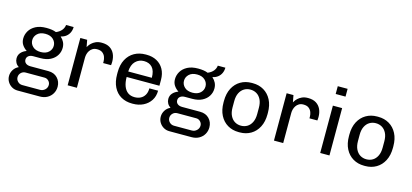

<svg xmlns="http://www.w3.org/2000/svg" viewBox="-71 -1267 4299 2002"><g transform="rotate(15 2078.5 -266.0)"><path d="M164.8 188Q129.5 188 101 171.1Q72.5 154.2 55.6 125.9Q38.8 97.5 38.8 64Q38.8 28 58.8 -3.8Q78.8 -35.5 113.5 -51Q91.5 -65 79.2 -87.1Q67 -109.2 67 -134.2Q67 -171 89.8 -196.5Q112.5 -222 149.5 -235.2Q118.5 -256 99.6 -284.4Q80.8 -312.8 80.8 -352Q80.8 -394.8 103.4 -433.5Q126 -472.2 171.8 -496.6Q217.5 -521 287 -521Q318.8 -521 345.5 -517Q372.2 -513 392.8 -504.2Q431 -520.2 452.1 -546Q473.2 -571.8 476 -603H557.8Q557.8 -571.2 545.4 -544.1Q533 -517 509.9 -498.8Q486.8 -480.5 455 -474L454 -470.8Q477 -451 490.4 -424Q503.8 -397 503.8 -363.5Q503.8 -319.5 481 -282.4Q458.2 -245.2 414.5 -222.6Q370.8 -200 307.2 -200H229Q198 -200 179 -185.1Q160 -170.2 160 -145Q160 -120.8 178.2 -105.9Q196.5 -91 229 -91H421.8Q484.5 -91 521.1 -52.4Q557.8 -13.8 557.8 42.2Q557.8 82.5 538.5 115.8Q519.2 149 484.6 168.5Q450 188 404.2 188ZM197.2 120.2H388.5Q419.2 120.2 441.6 99.2Q464 78.2 464 48Q464 22.8 445.6 3.9Q427.2 -15 400.5 -15H197.2Q168 -15 147.9 5Q127.8 25 127.8 52.8Q127.8 80 147.9 100.1Q168 120.2 197.2 120.2ZM292.2 -262.2Q347.2 -262.2 377.9 -291Q408.5 -319.8 408.5 -360Q408.5 -400.2 377.9 -429.4Q347.2 -458.5 292.2 -458.5Q237.2 -458.5 206.6 -429.4Q176 -400.2 176 -360Q176 -319.8 206.6 -291Q237.2 -262.2 292.2 -262.2Z M654.8 0V-511H728.5L742.5 -435.8Q744 -438 751.8 -451Q759.5 -464 776.4 -480.2Q793.2 -496.5 819.8 -508.8Q846.2 -521 884.5 -521Q938.2 -521 972.4 -499.4Q1006.5 -477.8 1023.4 -440.8Q1040.2 -403.8 1040.2 -357.2Q1040.2 -346.5 1039.2 -336.1Q1038.2 -325.8 1037.5 -319.8H952.2V-338.8Q952.2 -361.2 943.6 -385.4Q935 -409.5 914 -426.1Q893 -442.8 855 -442.8Q827 -442.8 807.6 -431Q788.2 -419.2 776.4 -401.2Q764.5 -383.2 759.5 -363Q754.5 -342.8 754.5 -325.5V0Z M1352 10Q1284 10 1232.2 -19.6Q1180.5 -49.2 1151.8 -106.5Q1123 -163.8 1123 -245V-266Q1123 -347.5 1153.5 -404.6Q1184 -461.8 1237 -491.4Q1290 -521 1358 -521H1368.8Q1431 -521 1478.9 -495.1Q1526.8 -469.2 1553.5 -420.9Q1580.2 -372.5 1580.2 -306.5V-243.2H1226.5Q1226.5 -186 1242 -144.9Q1257.5 -103.8 1287.2 -82.2Q1317 -60.8 1360.2 -60.8Q1395.8 -60.8 1424 -75Q1452.2 -89.2 1469.1 -118Q1486 -146.8 1486 -189.8H1580.2Q1580.2 -129 1551 -84.1Q1521.8 -39.2 1472.2 -14.6Q1422.8 10 1360.8 10ZM1227.5 -302.8H1482.2Q1482.2 -378 1449.5 -414.1Q1416.8 -450.2 1359.2 -450.2Q1305.8 -450.2 1268.5 -413.2Q1231.2 -376.2 1227.5 -302.8Z M1802.8 188Q1767.5 188 1739 171.1Q1710.5 154.2 1693.6 125.9Q1676.8 97.5 1676.8 64Q1676.8 28 1696.8 -3.8Q1716.8 -35.5 1751.5 -51Q1729.5 -65 1717.2 -87.1Q1705 -109.2 1705 -134.2Q1705 -171 1727.8 -196.5Q1750.5 -222 1787.5 -235.2Q1756.5 -256 1737.6 -284.4Q1718.8 -312.8 1718.8 -352Q1718.8 -394.8 1741.4 -433.5Q1764 -472.2 1809.8 -496.6Q1855.5 -521 1925 -521Q1956.8 -521 1983.5 -517Q2010.2 -513 2030.8 -504.2Q2069 -520.2 2090.1 -546Q2111.2 -571.8 2114 -603H2195.8Q2195.8 -571.2 2183.4 -544.1Q2171 -517 2147.9 -498.8Q2124.8 -480.5 2093 -474L2092 -470.8Q2115 -451 2128.4 -424Q2141.8 -397 2141.8 -363.5Q2141.8 -319.5 2119 -282.4Q2096.2 -245.2 2052.5 -222.6Q2008.8 -200 1945.2 -200H1867Q1836 -200 1817 -185.1Q1798 -170.2 1798 -145Q1798 -120.8 1816.2 -105.9Q1834.5 -91 1867 -91H2059.8Q2122.5 -91 2159.1 -52.4Q2195.8 -13.8 2195.8 42.2Q2195.8 82.5 2176.5 115.8Q2157.2 149 2122.6 168.5Q2088 188 2042.2 188ZM1835.2 120.2H2026.5Q2057.2 120.2 2079.6 99.2Q2102 78.2 2102 48Q2102 22.8 2083.6 3.9Q2065.2 -15 2038.5 -15H1835.2Q1806 -15 1785.9 5Q1765.8 25 1765.8 52.8Q1765.8 80 1785.9 100.1Q1806 120.2 1835.2 120.2ZM1930.2 -262.2Q1985.2 -262.2 2015.9 -291Q2046.5 -319.8 2046.5 -360Q2046.5 -400.2 2015.9 -429.4Q1985.2 -458.5 1930.2 -458.5Q1875.2 -458.5 1844.6 -429.4Q1814 -400.2 1814 -360Q1814 -319.8 1844.6 -291Q1875.2 -262.2 1930.2 -262.2Z M2502 10Q2435.5 10 2383 -20.9Q2330.5 -51.8 2300.8 -109.6Q2271 -167.5 2271 -247.2V-263.8Q2271 -344.5 2301 -402Q2331 -459.5 2383.4 -490.2Q2435.8 -521 2502 -521H2514.8Q2582 -521 2634.1 -490.1Q2686.2 -459.2 2716 -401.8Q2745.8 -344.2 2745.8 -263.8V-247.2Q2745.8 -167.5 2715.8 -109.5Q2685.8 -51.5 2633.5 -20.8Q2581.2 10 2514.8 10ZM2508 -60.8Q2545.8 -60.8 2575.8 -78.8Q2605.8 -96.8 2623.6 -133Q2641.5 -169.2 2641.5 -221.8V-289.2Q2641.5 -342.8 2623.6 -378.5Q2605.8 -414.2 2575.8 -432.2Q2545.8 -450.2 2508 -450.2Q2471 -450.2 2441 -432.2Q2411 -414.2 2393.1 -378.5Q2375.2 -342.8 2375.2 -289.2V-221.8Q2375.2 -169.2 2393.1 -133Q2411 -96.8 2441 -78.8Q2471 -60.8 2508 -60.8Z M2881.8 0V-511H2955.5L2969.5 -435.8Q2971 -438 2978.8 -451Q2986.5 -464 3003.4 -480.2Q3020.2 -496.5 3046.8 -508.8Q3073.2 -521 3111.5 -521Q3165.2 -521 3199.4 -499.4Q3233.5 -477.8 3250.4 -440.8Q3267.2 -403.8 3267.2 -357.2Q3267.2 -346.5 3266.2 -336.1Q3265.2 -325.8 3264.5 -319.8H3179.2V-338.8Q3179.2 -361.2 3170.6 -385.4Q3162 -409.5 3141 -426.1Q3120 -442.8 3082 -442.8Q3054 -442.8 3034.6 -431Q3015.2 -419.2 3003.4 -401.2Q2991.5 -383.2 2986.5 -363Q2981.5 -342.8 2981.5 -325.5V0Z M3381 0V-511H3480.8V0ZM3377.8 -636V-720H3484V-636Z M3856 10Q3789.5 10 3737 -20.9Q3684.5 -51.8 3654.8 -109.6Q3625 -167.5 3625 -247.2V-263.8Q3625 -344.5 3655 -402Q3685 -459.5 3737.4 -490.2Q3789.8 -521 3856 -521H3868.8Q3936 -521 3988.1 -490.1Q4040.2 -459.2 4070 -401.8Q4099.8 -344.2 4099.8 -263.8V-247.2Q4099.8 -167.5 4069.8 -109.5Q4039.8 -51.5 3987.5 -20.8Q3935.2 10 3868.8 10ZM3862 -60.8Q3899.8 -60.8 3929.8 -78.8Q3959.8 -96.8 3977.6 -133Q3995.5 -169.2 3995.5 -221.8V-289.2Q3995.5 -342.8 3977.6 -378.5Q3959.8 -414.2 3929.8 -432.2Q3899.8 -450.2 3862 -450.2Q3825 -450.2 3795 -432.2Q3765 -414.2 3747.1 -378.5Q3729.2 -342.8 3729.2 -289.2V-221.8Q3729.2 -169.2 3747.1 -133Q3765 -96.8 3795 -78.8Q3825 -60.8 3862 -60.8Z"/></g></svg>

Font: Chivo Medium
Style: Regular
Weight: 500
Designer: Hector Gatti
Foundry: Omnibus-Type
Version: Version 2.002